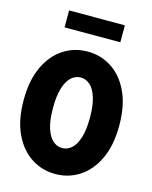

<svg xmlns="http://www.w3.org/2000/svg" viewBox="-133 -996 867 1094"><g transform="rotate(15 300.0 -449.5)"><path d="M300 11Q221 11 157 -31Q93 -73 55.5 -153.5Q18 -234 18 -350Q18 -466 55.5 -546.5Q93 -627 157 -669Q221 -711 300 -711Q379 -711 443 -669Q507 -627 544.5 -546.5Q582 -466 582 -350Q582 -234 544.5 -153.5Q507 -73 443 -31Q379 11 300 11ZM300 -142Q331 -142 355.5 -164Q380 -186 394.5 -232Q409 -278 409 -350Q409 -422 394.5 -468Q380 -514 355.5 -536Q331 -558 300 -558Q269 -558 244.5 -536Q220 -514 205.5 -468Q191 -422 191 -350Q191 -278 205.5 -232Q220 -186 244.5 -164Q269 -142 300 -142ZM136 -810V-910H465V-810Z"/></g></svg>

Font: Red Hat Mono VF Light
Style: Regular
Weight: 300
Monospace: yes
Designer: Pentagram, MCKL
Foundry: Pentagram, MCKL
Version: Version 1.023